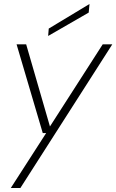

<svg xmlns="http://www.w3.org/2000/svg" viewBox="-20 -721 582 961"><path d="M34 220 211 -55H194L63 -499H111L230 -88L494 -499H542L82 220ZM221 -541 224 -578 428 -701 424 -658Z"/></svg>

Font: DM Sans 20pt ExtraLight
Style: Italic
Weight: 250
Italic angle: -10°
Version: Version 4.004;gftools[0.9.30]